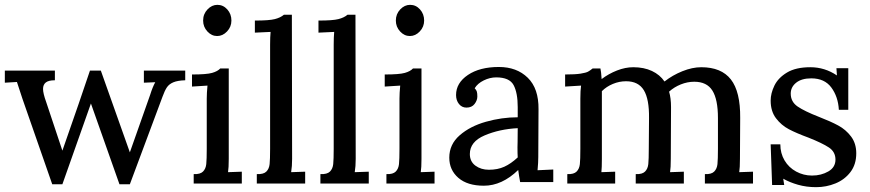

<svg xmlns="http://www.w3.org/2000/svg" viewBox="-21 -753 3598 794"><path d="M745 -421H744Q713 -420 695.5 -412.5Q678 -405 669 -391.5Q660 -378 651 -353L516 9H473L355 -325L237 9H195L72 -344Q53 -401 49 -414L-1 -411V-461H206V-421H205Q180 -421 168.5 -412Q157 -403 157 -385Q157 -367 170 -331L237 -130Q314 -350 351 -461H396L516 -123L600 -361Q610 -393 621 -413L574 -411V-461H745Z M819 -668Q819 -695 837 -714Q855 -733 878 -733Q902 -733 919 -714Q936 -695 936 -668Q936 -642 918 -623Q900 -604 877 -604Q854 -604 836.5 -623Q819 -642 819 -668ZM979 6H780V-33H781Q807 -32 818.5 -43.5Q830 -55 832 -74.5Q834 -94 834 -138V-345Q834 -368 837 -399L773 -395V-445H774Q833 -445 856 -451.5Q879 -458 890 -470H925V-96Q925 -59 922 -41L979 -43Z M1241 6H1041V-33H1042Q1069 -32 1080.5 -43.5Q1092 -55 1094 -74.5Q1096 -94 1096 -138V-568Q1096 -600 1098 -621L1033 -618V-668H1034Q1092 -668 1115.5 -674Q1139 -680 1153 -692H1186L1187 -96Q1187 -65 1183 -41L1241 -43Z M1504 6H1304V-33H1305Q1332 -32 1343.5 -43.5Q1355 -55 1357 -74.5Q1359 -94 1359 -138V-568Q1359 -600 1361 -621L1296 -618V-668H1297Q1355 -668 1378.5 -674Q1402 -680 1416 -692H1449L1450 -96Q1450 -65 1446 -41L1504 -43Z M1616 -668Q1616 -695 1634 -714Q1652 -733 1675 -733Q1699 -733 1716 -714Q1733 -695 1733 -668Q1733 -642 1715 -623Q1697 -604 1674 -604Q1651 -604 1633.5 -623Q1616 -642 1616 -668ZM1776 6H1577V-33H1578Q1604 -32 1615.5 -43.5Q1627 -55 1629 -74.5Q1631 -94 1631 -138V-345Q1631 -368 1634 -399L1570 -395V-445H1571Q1630 -445 1653 -451.5Q1676 -458 1687 -470H1722V-96Q1722 -59 1719 -41L1776 -43Z M2206 -301 2205 -103Q2205 -81 2202 -49L2267 -52V0H2130Q2126 -21 2122 -50Q2055 15 1980 15Q1912 15 1874.5 -17.5Q1837 -50 1837 -101Q1837 -156 1880 -193.5Q1923 -231 1988.5 -249.5Q2054 -268 2120 -268V-310Q2120 -369 2103 -401Q2086 -433 2031 -433Q2005 -433 1979.5 -420.5Q1954 -408 1942 -388Q1949 -381 1951 -374Q1953 -367 1953 -354Q1953 -338 1941.5 -323Q1930 -308 1908 -308Q1889 -308 1877 -323Q1865 -338 1865 -360Q1865 -410 1914 -443Q1963 -476 2042 -476Q2116 -476 2161.5 -431.5Q2207 -387 2206 -301ZM1922 -116Q1922 -85 1945 -68Q1968 -51 2001 -51Q2037 -51 2064.5 -63.5Q2092 -76 2120 -102Q2119 -116 2119 -144Q2119 -149 2119.5 -166.5Q2120 -184 2120 -223Q2044 -219 1983 -193Q1922 -167 1922 -116Z M3093 6H2894V-33H2895Q2921 -32 2932.5 -43.5Q2944 -55 2946 -74.5Q2948 -94 2948 -138V-265Q2948 -342 2925 -378.5Q2902 -415 2850 -415Q2822 -415 2794.5 -404Q2767 -393 2746 -374Q2754 -347 2754 -310L2753 -96Q2753 -59 2750 -41L2807 -43V6H2608V-33H2609Q2635 -32 2646.5 -43.5Q2658 -55 2660 -74.5Q2662 -94 2662 -138L2663 -265Q2664 -343 2641.5 -380Q2619 -417 2568 -417Q2540 -417 2513.5 -406Q2487 -395 2468 -376V-330V-96Q2468 -59 2466 -41L2523 -43V6H2325V-33H2326Q2352 -32 2363.5 -43.5Q2375 -55 2377 -74.5Q2379 -94 2379 -138V-345Q2379 -380 2382 -399L2316 -395V-445H2317Q2358 -445 2380 -448.5Q2402 -452 2410.5 -456.5Q2419 -461 2430 -470H2462Q2465 -458 2467 -426Q2496 -448 2530.5 -461.5Q2565 -475 2598 -475Q2642 -475 2675 -459.5Q2708 -444 2727 -416Q2760 -442 2801 -458.5Q2842 -475 2879 -475Q2962 -475 3001.5 -424.5Q3041 -374 3040 -265L3039 -96Q3039 -59 3036 -41L3093 -43Z M3365 -270Q3414 -251 3445.5 -234Q3477 -217 3498.5 -188.5Q3520 -160 3520 -119Q3520 -73 3496 -41.5Q3472 -10 3434 5.5Q3396 21 3354 21Q3314 21 3279 11Q3244 1 3218 -14L3222 12H3172L3166 -156H3206Q3206 -119 3223.5 -89.5Q3241 -60 3271.5 -43.5Q3302 -27 3337 -27Q3375 -27 3404.5 -44Q3434 -61 3434 -93Q3434 -125 3407 -143Q3380 -161 3322 -184Q3273 -202 3241.5 -218.5Q3210 -235 3188 -264Q3166 -293 3166 -337Q3166 -367 3181.5 -399Q3197 -431 3233.5 -453Q3270 -475 3330 -475Q3390 -475 3440 -441L3438 -471H3487V-299H3448Q3445 -353 3417 -391Q3389 -429 3334 -429Q3294 -429 3271.5 -411Q3249 -393 3249 -366Q3249 -332 3277.5 -312.5Q3306 -293 3365 -270Z"/></svg>

Font: Sumana
Style: Regular
Weight: 400
Designer: Cyreal, Alexei Vanyashin (Devanagari), Olga Karpushina (Latin)
Foundry: Cyreal
Version: Version 1.015;PS 001.015;hotconv 1.0.70;makeotf.lib2.5.58329